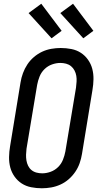

<svg xmlns="http://www.w3.org/2000/svg" viewBox="-20 -1000 540 1028"><path d="M204 8Q175 8 147 2.5Q119 -3 96.5 -17.5Q74 -32 58 -54.5Q42 -77 35 -103.5Q28 -130 28.5 -159Q29 -188 34 -217L90 -559Q94 -584 103 -608.5Q112 -633 126.5 -655Q141 -677 161.5 -694.5Q182 -712 205.5 -723Q229 -734 254.5 -738.5Q280 -743 305 -743Q334 -743 362 -737.5Q390 -732 412.5 -717.5Q435 -703 451 -680.5Q467 -658 474 -631.5Q481 -605 480.5 -576Q480 -547 475 -518L419 -176Q415 -151 406.5 -126.5Q398 -102 383 -80Q368 -58 348 -40.5Q328 -23 304 -12Q280 -1 254.5 3.5Q229 8 204 8ZM206 -72Q228 -72 250.5 -80Q273 -88 290.5 -105Q308 -122 317 -144.5Q326 -167 330 -189L387 -531Q389 -547 390 -563Q391 -579 388.5 -594Q386 -609 379 -622.5Q372 -636 360.5 -645.5Q349 -655 334 -659Q319 -663 303 -663Q281 -663 258.5 -655Q236 -647 218.5 -630Q201 -613 192 -590.5Q183 -568 179 -546L122 -204Q120 -188 119.5 -172Q119 -156 121.5 -141Q124 -126 130.5 -112.5Q137 -99 148.5 -89.5Q160 -80 175 -76Q190 -72 206 -72ZM426 -795 303 -930 371 -980 480 -835ZM256 -795 133 -930 201 -980 310 -835Z"/></svg>

Font: Iosevka Curly Medium
Style: Italic
Weight: 500
Italic angle: -9°
Monospace: yes
Designer: Belleve Invis
Foundry: Belleve Invis
Version: Version 22.1.2; ttfautohint (v1.8.4)